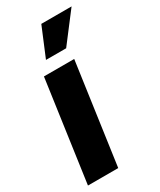

<svg xmlns="http://www.w3.org/2000/svg" viewBox="-191 -762 686 824"><g transform="rotate(-30 152.0 -350.5)"><path d="M60 -500H210L139.5 0H-10.5ZM103 -557 163 -701H313L203 -557Z"/></g></svg>

Font: Urbanist Black
Style: Italic
Weight: 900
Italic angle: -8°
Designer: Corey Hu
Foundry: Corey Hu
Version: Version 1.330; ttfautohint (v1.8.4.7-5d5b)